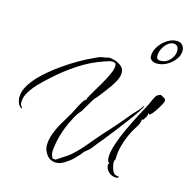

<svg xmlns="http://www.w3.org/2000/svg" viewBox="-103 -784 890 900"><g transform="rotate(15 342.0 -334.0)"><path d="M246 15Q218 15 201 -6.5Q184 -28 184 -53Q184 -82 196 -113Q208 -144 225.5 -173Q243 -202 257 -226Q262 -235 271 -253.5Q280 -272 290.5 -289Q301 -306 310 -308V-309Q310 -310 309 -311Q308 -312 308 -313Q308 -313 308 -313.5Q308 -314 309 -314Q317 -330 331.5 -354Q346 -378 361.5 -405Q377 -432 387.5 -456Q398 -480 398 -496Q398 -511 380 -511Q370 -511 361 -508Q352 -505 343 -502Q280 -481 222.5 -443Q165 -405 116 -360Q97 -343 73.5 -319.5Q50 -296 33 -269.5Q16 -243 16 -215Q16 -204 20.5 -200.5Q25 -197 26 -189H25V-188Q12 -196 6.5 -210Q1 -224 1 -237Q1 -268 22 -300.5Q43 -333 77 -364Q111 -395 150 -422.5Q189 -450 226 -471Q263 -492 288 -503Q299 -508 309.5 -513Q320 -518 331 -519L345 -521Q347 -521 352.5 -523Q358 -525 359 -525Q374 -525 391.5 -519Q409 -513 422 -501.5Q435 -490 435 -472V-469Q435 -450 421 -425.5Q407 -401 389.5 -378.5Q372 -356 360 -340Q355 -333 348.5 -326.5Q342 -320 337 -312L305 -258Q301 -250 294 -242.5Q287 -235 282 -227Q278 -221 274 -213.5Q270 -206 266 -198Q247 -162 235 -124.5Q223 -87 218 -46Q218 -42 217.5 -39Q217 -36 217 -33Q217 -23 219 -16Q221 -9 225 0L241 2Q258 -10 275 -20.5Q292 -31 308 -44Q341 -74 369.5 -108.5Q398 -143 428 -177Q455 -206 481 -236Q507 -266 532 -297Q543 -309 554.5 -321Q566 -333 574 -346L577 -351V-348Q577 -341 562 -318.5Q547 -296 524.5 -266Q502 -236 478.5 -205.5Q455 -175 436 -151.5Q417 -128 410 -120Q403 -112 395.5 -101.5Q388 -91 380 -84L365 -72Q360 -68 355.5 -62Q351 -56 347 -51Q337 -41 328 -31Q319 -21 308 -13Q295 -3 279 6Q263 15 246 15ZM537 10Q515 10 499.5 -4.5Q484 -19 484 -41L488 -44V-47H487Q482 -52 480 -59.5Q478 -67 478 -74Q478 -100 490.5 -138Q503 -176 522.5 -218Q542 -260 561.5 -297Q581 -334 594 -358Q597 -364 602 -376Q607 -388 613 -399Q619 -410 623 -412Q627 -414 631 -416Q635 -418 639 -419Q646 -416 655.5 -410.5Q665 -405 665 -396Q665 -392 658.5 -379.5Q652 -367 642.5 -352.5Q633 -338 624.5 -327.5Q616 -317 612 -317L611 -315Q609 -320 605 -320Q605 -308 598.5 -299.5Q592 -291 592 -285Q590 -287 587 -287Q586 -287 586 -285L583 -283Q582 -266 570 -247.5Q558 -229 550 -214Q533 -181 522.5 -145Q512 -109 512 -71Q509 -68 508 -63.5Q507 -59 507 -55Q507 -45 512.5 -27.5Q518 -10 526 -4Q531 0 536 0.5Q541 1 546 2L547 3H549Q545 10 537 10ZM583 -556Q567 -556 557 -563.5Q547 -571 547 -583Q547 -607 562 -630Q577 -653 600 -668Q623 -683 647 -683Q664 -683 674 -672Q684 -661 684 -644Q684 -623 669 -602.5Q654 -582 631 -569Q608 -556 583 -556ZM596 -573Q623 -573 641.5 -594Q660 -615 660 -636Q660 -667 634 -667Q620 -667 606 -655Q592 -643 583.5 -625Q575 -607 576 -590Q576 -573 596 -573Z"/></g></svg>

Font: Qwitcher Grypen
Style: Regular
Weight: 400
Designer: Robert E. Leuschke
Foundry: Robert E. Leuschke
Version: Version 1.100; ttfautohint (v1.8.3)